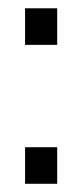

<svg xmlns="http://www.w3.org/2000/svg" viewBox="-20 -447 199 467"><path d="M41 -88.9H119.1V0H41ZM41 -426.8H119.1V-337.9H41Z"/></svg>

Font: Dinish Condensed
Style: Regular
Weight: 400
Width: 3
Designer: Bert Driehuis
Foundry: Playbeing
Version: Version 3.006; git-39231f3c-release